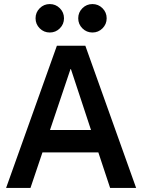

<svg xmlns="http://www.w3.org/2000/svg" viewBox="-20 -925 700 945"><path d="M260 -700H400L650 0H522L464 -175H189L130 0H10ZM428 -285 329 -585H327L226 -285ZM225 -765Q196 -765 175.5 -785.5Q155 -806 155 -835Q155 -864 175.5 -884.5Q196 -905 225 -905Q254 -905 274.5 -884.5Q295 -864 295 -835Q295 -806 274.5 -785.5Q254 -765 225 -765ZM435 -765Q406 -765 385.5 -785.5Q365 -806 365 -835Q365 -864 385.5 -884.5Q406 -905 435 -905Q464 -905 484.5 -884.5Q505 -864 505 -835Q505 -806 484.5 -785.5Q464 -765 435 -765Z"/></svg>

Font: PT Root UI Bold
Style: Regular
Weight: 700
Designer: Vitaly Kuzmin
Foundry: ParaType Ltd.
Version: Version 2.000G